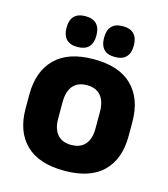

<svg xmlns="http://www.w3.org/2000/svg" viewBox="-106 -767 757 865"><g transform="rotate(15 273.0 -335.0)"><path d="M273.5 14Q154.5 14 93.8 -45.2Q33 -104.5 33 -212V-276.5Q33 -385.5 94 -445.8Q155 -506 273.5 -506Q392 -506 452.8 -445.8Q513.5 -385.5 513.5 -276.5V-212Q513.5 -104.5 453 -45.2Q392.5 14 273.5 14ZM273.5 -106.5Q316 -106.5 338.2 -132.2Q360.5 -158 360.5 -205.5V-283Q360.5 -333 338.2 -359Q316 -385 273.5 -385Q231 -385 208.8 -359Q186.5 -333 186.5 -283V-205.5Q186.5 -158 208.8 -132.2Q231 -106.5 273.5 -106.5ZM186 -540Q151.5 -540 134.2 -558.2Q117 -576.5 117 -609.5V-613.5Q117 -647 134.2 -665.2Q151.5 -683.5 186 -683.5Q221.5 -683.5 238.8 -665.2Q256 -647 256 -613.5V-609.5Q256 -576.5 238.8 -558.2Q221.5 -540 186 -540ZM361 -540Q326 -540 309 -558.2Q292 -576.5 292 -609.5V-613.5Q292 -647 309 -665.2Q326 -683.5 361 -683.5Q396 -683.5 413.2 -665.2Q430.5 -647 430.5 -613.5V-609.5Q430.5 -576.5 413.2 -558.2Q396 -540 361 -540Z"/></g></svg>

Font: Anek Bangla
Style: Bold
Weight: 700
Designer: Sulekha Rajkumar (Bangla), Yesha Goshar (Latin)
Foundry: Ek Type
Version: Version 1.003